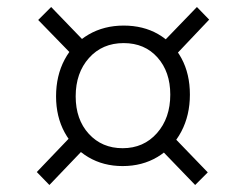

<svg xmlns="http://www.w3.org/2000/svg" viewBox="-20 -603 665 548"><path d="M333 -530Q389 -530 431.5 -505.5Q474 -481 498 -436.5Q522 -392 522 -333Q522 -274 497.5 -227.5Q473 -181 429.5 -155Q386 -129 330 -129Q275 -129 232 -154.5Q189 -180 164.5 -225Q140 -270 140 -328Q140 -387 164.5 -433Q189 -479 233 -504.5Q277 -530 333 -530ZM333 -480Q272 -480 234 -437.5Q196 -395 196 -328Q196 -262 233.5 -221Q271 -180 330 -180Q390 -180 428 -223Q466 -266 466 -333Q466 -398 429.5 -439Q393 -480 333 -480ZM126 -583 235 -470 198 -434 89 -546ZM195 -227 231 -190 121 -75 85 -112ZM463 -225 573 -111 537 -75 428 -188ZM542 -583 577 -547 468 -432 432 -469Z"/></svg>

Font: Kantumruy Pro Light
Style: Italic
Weight: 300
Italic angle: -13°
Version: Version 1.002